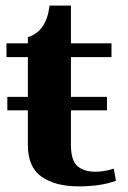

<svg xmlns="http://www.w3.org/2000/svg" viewBox="-20 -652 456 682"><path d="M392 -10Q339 10 259 10Q177 10 128 -24Q79 -58 79 -137V-260H6V-308H79V-449H3V-498H79V-520Q145 -540 156 -632H232V-498H376V-449H232V-308H360V-260H232V-137Q232 -82 255 -62Q278 -42 319 -42Q351 -42 384 -53Z"/></svg>

Font: Trirong
Style: Bold
Weight: 700
Designer: Katatrad Team
Foundry: CadsonDemak
Version: Version 1.001